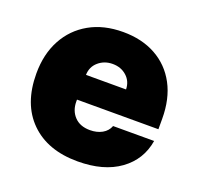

<svg xmlns="http://www.w3.org/2000/svg" viewBox="-103 -666 815 787"><g transform="rotate(20 304.0 -272.0)"><path d="M311.1 9.9Q180 9.9 104.9 -64.5Q29.8 -138.8 29.8 -271.3Q29.8 -355.8 63.9 -419Q98 -482.2 160.2 -517.4Q222.3 -552.6 306.8 -552.6Q389.2 -552.6 450.1 -518.8Q511 -485.1 544.6 -422.4Q578.1 -359.7 578.1 -272.7V-227.3H223V-218.8Q223 -179.3 247.3 -153.6Q271.7 -127.8 315.3 -127.8Q345.5 -127.8 368.1 -140.4Q390.6 -153.1 399.1 -176.1H578.1Q564.3 -90.9 494.5 -40.5Q424.7 9.9 311.1 9.9ZM223 -335.2H397.7Q397 -370.4 372.3 -392.6Q347.7 -414.8 311.1 -414.8Q275.2 -414.8 249.5 -392.8Q223.7 -370.7 223 -335.2Z"/></g></svg>

Font: Inter UI Black
Style: Regular
Weight: 900
Designer: Rasmus Andersson
Foundry: rsms
Version: 3.2;8d6f07862